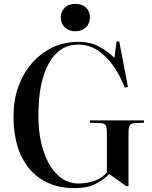

<svg xmlns="http://www.w3.org/2000/svg" viewBox="-20 -961 789 995"><path d="M364 14Q270 14 199 -29Q128 -72 89 -155Q50 -238 50 -359Q50 -440 74.5 -510Q99 -580 144.5 -632.5Q190 -685 251 -714.5Q312 -744 385 -744Q451 -744 496.5 -718Q542 -692 573 -661L584 -746H598L643 -510L627 -507Q602 -570 566.5 -620.5Q531 -671 485.5 -700.5Q440 -730 385 -730Q288 -730 233.5 -633.5Q179 -537 179 -363Q179 -257 205.5 -178Q232 -99 278.5 -54.5Q325 -10 386 -10Q432 -10 470.5 -24Q509 -38 534 -68V-275Q534 -301 527.5 -311.5Q521 -322 501 -323L446 -325V-337H726V-325L677 -323Q659 -322 652.5 -311Q646 -300 646 -272V4H635L546 -59Q512 -25 470.5 -5.5Q429 14 364 14ZM370 -799Q337 -799 316 -819Q295 -839 295 -870Q295 -901 315.5 -921Q336 -941 370 -941Q405 -941 425.5 -921.5Q446 -902 446 -871Q446 -839 425 -819Q404 -799 370 -799Z"/></svg>

Font: Literata 72pt Medium
Style: Regular
Weight: 500
Designer: Latin by Veronika Burian and Jose Scaglione. Greek by Irene Vlachou. Cyrillic by Vera Evstafieva.
Foundry: TypeTogether
Version: Version 3.002